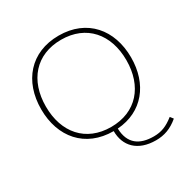

<svg xmlns="http://www.w3.org/2000/svg" viewBox="-193 -842 1165 1198"><g transform="rotate(-30 390.0 -243.0)"><path d="M591 192C651 192 702 174 754 130L737 108C686 148 646 164 591 164C490 164 423 120 420 9C605 -4 714 -144 714 -334C714 -534 594 -678 390 -678C186 -678 66 -534 66 -334C66 -134 186 10 390 10C390 117 459 192 591 192ZM390 -20C208 -20 100 -147 100 -334C100 -521 208 -648 390 -648C572 -648 680 -521 680 -334C680 -147 572 -20 390 -20Z"/></g></svg>

Font: Gantari Thin
Style: Regular
Weight: 250
Designer: Anugrah Pasau
Foundry: Lafontype
Version: Version 1.000